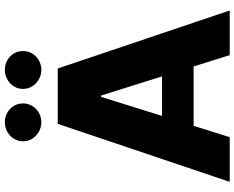

<svg xmlns="http://www.w3.org/2000/svg" viewBox="-110 -882 991 812"><g transform="rotate(-90 386.0 -475.5)"><path d="M23.4 0 268.8 -727.3H502.8L748.2 0H559.3L511.4 -152.7H260.3L212.4 0ZM302.2 -286.2H469.5L388.5 -544H382.8ZM497.2 -951Q513.8 -951 528.2 -945.1Q542.6 -939.3 553.4 -929Q564.3 -918.7 570.5 -904.7Q576.7 -890.6 576.7 -873.9Q576.7 -857.6 570.3 -843.4Q563.9 -829.2 553.1 -818.9Q542.3 -808.6 527.7 -802.6Q513.1 -796.5 497.2 -796.5Q481.2 -796.5 466.6 -802.6Q452.1 -808.6 440.9 -818.9Q429.7 -829.2 423.1 -843.4Q416.5 -857.6 416.5 -873.9Q416.5 -890.6 423.1 -904.7Q429.7 -918.7 440.7 -929Q451.7 -939.3 466.3 -945.1Q480.8 -951 497.2 -951ZM275.6 -951Q292.3 -951 306.6 -945.1Q321 -939.3 331.9 -929Q342.7 -918.7 348.9 -904.7Q355.1 -890.6 355.1 -873.9Q355.1 -857.6 348.7 -843.4Q342.3 -829.2 331.5 -818.9Q320.7 -808.6 306.1 -802.6Q291.5 -796.5 275.6 -796.5Q259.6 -796.5 245 -802.6Q230.5 -808.6 219.3 -818.9Q208.1 -829.2 201.5 -843.4Q195 -857.6 195 -873.9Q195 -890.6 201.5 -904.7Q208.1 -918.7 219.1 -929Q230.1 -939.3 244.7 -945.1Q259.2 -951 275.6 -951Z"/></g></svg>

Font: Inter P Extra Bold
Style: Regular
Weight: 800
Designer: Rasmus Andersson
Foundry: rsms
Version: Version 3.018;git-588b23468